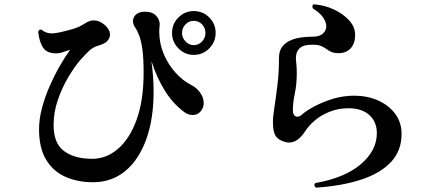

<svg xmlns="http://www.w3.org/2000/svg" viewBox="-20 -826 2040 885"><path d="M409 14Q338 14 281.5 -11Q225 -36 192.5 -90Q160 -144 160 -230Q160 -278 174 -330Q188 -382 210 -431.5Q232 -481 256.5 -523.5Q281 -566 303 -596Q290 -593 272.5 -586.5Q255 -580 239 -580Q196 -580 178.5 -606.5Q161 -633 156 -680Q161 -694 174 -688Q182 -680 194 -676Q206 -672 219 -672Q227 -672 235 -673.5Q243 -675 251 -676Q271 -680 308 -690Q345 -700 373 -719Q393 -732 412 -732Q439 -732 464 -710Q487 -689 487 -666Q487 -651 475 -637.5Q463 -624 434 -616Q409 -609 391 -592Q373 -575 349 -548Q324 -519 295.5 -471.5Q267 -424 247 -366.5Q227 -309 227 -250Q227 -165 275.5 -129.5Q324 -94 405 -94Q471 -94 525 -141Q579 -188 610.5 -276.5Q642 -365 642 -491Q642 -557 636.5 -597Q631 -637 622 -661Q613 -685 602 -701Q593 -715 593 -728Q593 -747 607.5 -759.5Q622 -772 648 -772Q683 -772 700.5 -752.5Q718 -733 716 -709Q715 -702 714.5 -695Q714 -688 714 -680Q714 -626 735 -576.5Q756 -527 790 -490Q824 -453 862 -434Q886 -422 902.5 -399Q919 -376 919 -351Q919 -336 912 -323Q897 -296 868 -296Q847 -296 830 -309Q778 -347 740.5 -407Q703 -467 678 -544Q683 -507 685.5 -472.5Q688 -438 688 -405Q688 -276 653.5 -182Q619 -88 556.5 -37Q494 14 409 14ZM873 -573Q832 -573 802.5 -603Q773 -633 773 -674Q773 -716 802.5 -745.5Q832 -775 873 -775Q915 -775 944.5 -745.5Q974 -716 974 -674Q974 -633 944.5 -603Q915 -573 873 -573ZM873 -618Q896 -618 911.5 -635Q927 -652 927 -674Q927 -697 911.5 -713.5Q896 -730 873 -730Q851 -730 835 -713.5Q819 -697 819 -674Q819 -652 835 -635Q851 -618 873 -618Z M1436 39Q1429 32 1429 27Q1429 24 1433 18Q1569 -6 1643 -69Q1717 -132 1717 -212Q1717 -265 1682 -296Q1647 -327 1587 -327Q1540 -327 1500.5 -311.5Q1461 -296 1432 -271.5Q1403 -247 1386 -220Q1370 -196 1352 -182.5Q1334 -169 1312 -169Q1299 -169 1284 -175Q1257 -185 1247.5 -205Q1238 -225 1238 -264Q1238 -289 1245 -333Q1252 -377 1259 -435.5Q1266 -494 1266 -559Q1266 -592 1281.5 -611.5Q1297 -631 1321.5 -641Q1346 -651 1373.5 -654Q1401 -657 1424 -657Q1452 -657 1468 -671Q1484 -685 1484 -705Q1484 -724 1469 -746Q1454 -768 1422 -787Q1420 -793 1420 -797Q1420 -805 1427 -806Q1474 -803 1517.5 -783Q1561 -763 1589 -732.5Q1617 -702 1617 -665Q1617 -626 1596.5 -603.5Q1576 -581 1541 -581Q1519 -581 1506.5 -587Q1494 -593 1484 -600.5Q1474 -608 1460 -614Q1446 -620 1419 -620Q1379 -620 1361.5 -604Q1344 -588 1344 -559Q1344 -555 1344 -551Q1344 -547 1345 -542Q1348 -515 1348 -490Q1348 -438 1339 -395.5Q1330 -353 1330 -317Q1330 -303 1336 -295.5Q1342 -288 1350 -288Q1362 -288 1372 -298Q1390 -314 1421.5 -331.5Q1453 -349 1491.5 -363Q1530 -377 1568 -382Q1591 -385 1612 -385Q1673 -385 1722.5 -363Q1772 -341 1801.5 -301.5Q1831 -262 1831 -209Q1831 -131 1782 -79Q1733 -27 1644.5 2Q1556 31 1436 39Z"/></svg>

Font: Zen Antique
Style: Regular
Weight: 400
Designer: Yoshimichi Ohira
Foundry: Positype
Version: Version 1.001